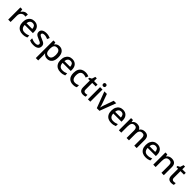

<svg xmlns="http://www.w3.org/2000/svg" viewBox="712 -3255 6006 6006"><g transform="rotate(45 3715.0 -252.0)"><path d="M349 -549Q363 -549 379.5 -547.5Q396 -546 408 -544L397 -445Q371 -452 343 -452Q303 -452 267.5 -432Q232 -412 210.5 -374.5Q189 -337 189 -284V0H83V-539H167L181 -443H185Q211 -486 252 -517.5Q293 -549 349 -549Z M700 -549Q806 -549 867 -483.5Q928 -418 928 -305V-247H566Q568 -164 609.5 -120Q651 -76 726 -76Q778 -76 818.5 -85.5Q859 -95 902 -114V-26Q861 -8 820 1Q779 10 722 10Q643 10 583.5 -21Q524 -52 490.5 -113.5Q457 -175 457 -265Q457 -356 487.5 -419Q518 -482 572.5 -515.5Q627 -549 700 -549ZM700 -467Q643 -467 608.5 -430Q574 -393 568 -325H822Q821 -388 791.5 -427.5Q762 -467 700 -467Z M1418 -152Q1418 -73 1360 -31.5Q1302 10 1199 10Q1142 10 1101.5 1.5Q1061 -7 1027 -23V-116Q1062 -99 1109.5 -85.5Q1157 -72 1202 -72Q1262 -72 1288.5 -91Q1315 -110 1315 -142Q1315 -160 1305 -174.5Q1295 -189 1267.5 -204.5Q1240 -220 1187 -240Q1135 -261 1099.5 -281.5Q1064 -302 1045 -330.5Q1026 -359 1026 -404Q1026 -474 1082.5 -511.5Q1139 -549 1232 -549Q1281 -549 1324.5 -539Q1368 -529 1409 -511L1374 -430Q1339 -445 1302 -455.5Q1265 -466 1227 -466Q1179 -466 1154 -451Q1129 -436 1129 -409Q1129 -390 1141 -376Q1153 -362 1181.5 -348Q1210 -334 1260 -314Q1310 -295 1345.5 -275Q1381 -255 1399.5 -226Q1418 -197 1418 -152Z M1813 -549Q1910 -549 1969.5 -479Q2029 -409 2029 -270Q2029 -133 1969 -61.5Q1909 10 1812 10Q1750 10 1711.5 -12.5Q1673 -35 1650 -66H1643Q1646 -48 1648 -23.5Q1650 1 1650 20V240H1544V-539H1630L1645 -467H1650Q1673 -501 1711.5 -525Q1750 -549 1813 -549ZM1788 -462Q1713 -462 1682 -418.5Q1651 -375 1650 -287V-271Q1650 -178 1680 -127.5Q1710 -77 1790 -77Q1856 -77 1888 -131Q1920 -185 1920 -272Q1920 -360 1888 -411Q1856 -462 1788 -462Z M2376 -549Q2482 -549 2543 -483.5Q2604 -418 2604 -305V-247H2242Q2244 -164 2285.5 -120Q2327 -76 2402 -76Q2454 -76 2494.5 -85.5Q2535 -95 2578 -114V-26Q2537 -8 2496 1Q2455 10 2398 10Q2319 10 2259.5 -21Q2200 -52 2166.5 -113.5Q2133 -175 2133 -265Q2133 -356 2163.5 -419Q2194 -482 2248.5 -515.5Q2303 -549 2376 -549ZM2376 -467Q2319 -467 2284.5 -430Q2250 -393 2244 -325H2498Q2497 -388 2467.5 -427.5Q2438 -467 2376 -467Z M2953 10Q2841 10 2773 -56.5Q2705 -123 2705 -266Q2705 -366 2738 -428Q2771 -490 2829 -519.5Q2887 -549 2961 -549Q3006 -549 3045.5 -539.5Q3085 -530 3111 -518L3079 -432Q3051 -443 3019.5 -451Q2988 -459 2960 -459Q2814 -459 2814 -267Q2814 -175 2850 -127Q2886 -79 2956 -79Q3001 -79 3035.5 -89Q3070 -99 3099 -115V-23Q3070 -6 3036 2Q3002 10 2953 10Z M3420 -76Q3441 -76 3463 -79.5Q3485 -83 3501 -89V-9Q3483 -1 3454.5 4.5Q3426 10 3397 10Q3353 10 3316 -5Q3279 -20 3257.5 -57Q3236 -94 3236 -160V-458H3161V-506L3240 -546L3277 -660H3342V-539H3496V-458H3342V-162Q3342 -118 3363.5 -97Q3385 -76 3420 -76Z M3663 -744Q3687 -744 3705 -730Q3723 -716 3723 -683Q3723 -651 3705 -636.5Q3687 -622 3663 -622Q3637 -622 3619.5 -636.5Q3602 -651 3602 -683Q3602 -716 3619.5 -730Q3637 -744 3663 -744ZM3715 -539V0H3609V-539Z M4002 0 3798 -539H3910L4022 -224Q4033 -193 4044 -154.5Q4055 -116 4058 -91H4062Q4066 -116 4078 -155Q4090 -194 4100 -224L4212 -539H4324L4119 0Z M4619 -549Q4725 -549 4786 -483.5Q4847 -418 4847 -305V-247H4485Q4487 -164 4528.5 -120Q4570 -76 4645 -76Q4697 -76 4737.5 -85.5Q4778 -95 4821 -114V-26Q4780 -8 4739 1Q4698 10 4641 10Q4562 10 4502.5 -21Q4443 -52 4409.5 -113.5Q4376 -175 4376 -265Q4376 -356 4406.5 -419Q4437 -482 4491.5 -515.5Q4546 -549 4619 -549ZM4619 -467Q4562 -467 4527.5 -430Q4493 -393 4487 -325H4741Q4740 -388 4710.5 -427.5Q4681 -467 4619 -467Z M5583 -549Q5674 -549 5720 -502Q5766 -455 5766 -351V0H5660V-337Q5660 -462 5559 -462Q5487 -462 5456 -417.5Q5425 -373 5425 -290V0H5320V-337Q5320 -462 5218 -462Q5142 -462 5113.5 -413Q5085 -364 5085 -272V0H4979V-539H5063L5078 -467H5084Q5108 -509 5151 -529Q5194 -549 5242 -549Q5367 -549 5406 -462H5414Q5440 -507 5486 -528Q5532 -549 5583 -549Z M6140 -549Q6246 -549 6307 -483.5Q6368 -418 6368 -305V-247H6006Q6008 -164 6049.5 -120Q6091 -76 6166 -76Q6218 -76 6258.5 -85.5Q6299 -95 6342 -114V-26Q6301 -8 6260 1Q6219 10 6162 10Q6083 10 6023.5 -21Q5964 -52 5930.5 -113.5Q5897 -175 5897 -265Q5897 -356 5927.5 -419Q5958 -482 6012.5 -515.5Q6067 -549 6140 -549ZM6140 -467Q6083 -467 6048.5 -430Q6014 -393 6008 -325H6262Q6261 -388 6231.5 -427.5Q6202 -467 6140 -467Z M6773 -549Q6867 -549 6917 -502Q6967 -455 6967 -351V0H6862V-336Q6862 -462 6751 -462Q6668 -462 6637 -413Q6606 -364 6606 -272V0H6500V-539H6584L6599 -467H6605Q6631 -509 6676.5 -529Q6722 -549 6773 -549Z M7324 -76Q7345 -76 7367 -79.5Q7389 -83 7405 -89V-9Q7387 -1 7358.5 4.5Q7330 10 7301 10Q7257 10 7220 -5Q7183 -20 7161.5 -57Q7140 -94 7140 -160V-458H7065V-506L7144 -546L7181 -660H7246V-539H7400V-458H7246V-162Q7246 -118 7267.5 -97Q7289 -76 7324 -76Z"/></g></svg>

Font: Noto Sans Sinhala UI Medium
Style: Regular
Weight: 500
Designer: Jelle Bosma - Monotype Design Team
Foundry: Monotype Imaging Inc.
Version: Version 2.006; ttfautohint (v1.8.4.7-5d5b)